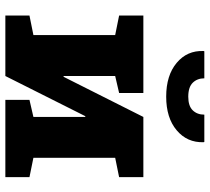

<svg xmlns="http://www.w3.org/2000/svg" viewBox="-54 -748 802 735"><g transform="rotate(90 347.5 -381.0)"><path d="M40 0V-92.3L114.7 -107.4V-420.4L40 -435.5V-528.3H336.4V-435.5L271.5 -420.4V-223.1L274.4 -222.7L428.2 -528.3H658.7V-435.5L584.5 -420.4V-107.4L658.7 -92.3V0H362.8V-92.3L428.2 -107.4V-305.7L425.3 -306.2L271.5 0ZM350.6 -615.7Q269 -615.7 221.2 -655.8Q173.3 -695.8 175.8 -758.8L176.8 -761.7H280.3Q280.3 -734.9 297.1 -717.5Q314 -700.2 350.6 -700.2Q386.2 -700.2 402.8 -717.3Q419.4 -734.4 419.4 -761.7H523.9L524.9 -758.8Q526.9 -695.8 479.2 -655.8Q431.6 -615.7 350.6 -615.7Z"/></g></svg>

Font: Roboto Slab ExtraBold
Style: Regular
Weight: 800
Designer: Google
Version: Version 2.001; ttfautohint (v1.8.3)